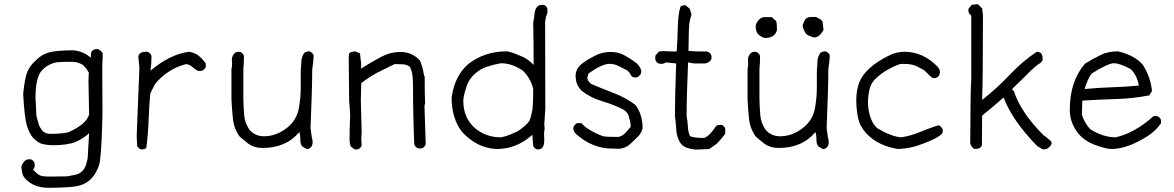

<svg xmlns="http://www.w3.org/2000/svg" viewBox="-20 -720 5626 920"><path d="M214 180Q141 180 101 136Q90 124 87 110Q84 96 82 80Q84 71 89 64Q98 47 112 44Q118 43 127 43Q142 49 146 62V79L139 94L155 109Q171 124 191 125Q202 126 229 126L301 125L343 117Q381 107 393 67L400 39L407 -82Q380 -56 342 -40Q304 -24 230 -24Q206 -25 185 -29.5Q164 -34 139 -59Q119 -82 108 -121Q97 -160 91 -271Q99 -348 111.5 -377Q124 -406 149 -428Q177 -458 213.5 -468.5Q250 -479 333 -479Q383 -473 415 -443Q415 -466 419 -473Q428 -485 443 -485Q448 -485 453 -483Q458 -481 464 -475Q470 -469 472 -464V-448Q470 -422 470 -388L471 -181Q468 -18 459 52Q455 75 444 97Q414 160 348 172Q315 179 214 180ZM244 -79Q292 -81 309 -87Q393 -124 407 -171L404 -328Q404 -362 406 -371L394 -391L377 -409Q359 -420 338 -423L314 -424Q292 -424 255 -422Q208 -414 179 -380.5Q150 -347 150 -249Q153 -215 154 -166Q163 -132 166.5 -121.5Q170 -111 185 -91Q203 -79 216 -79Z M663 -4H655Q654 -5 651.5 -6Q649 -7 643.5 -12Q638 -17 637 -23L635 -69L648 -396L643 -446Q643 -472 682 -472Q691 -472 698 -465Q705 -458 706 -452Q706 -416 701 -381Q794 -460 886 -472Q915 -467 932.5 -452.5Q950 -438 966 -416V-399Q959 -385 946 -380H929Q912 -389 901 -399.5Q890 -410 872 -413Q783 -390 723 -318L700 -272Q695 -221 692.5 -151Q690 -81 681 -10Q672 -6 663 -4Z M1453 -5Q1438 -11 1427 -20Q1419 -30 1419 -53Q1419 -76 1414 -87Q1351 -11 1238 -11Q1199 -11 1172 -30Q1149 -47 1128 -66Q1101 -104 1096 -151.5Q1091 -199 1089 -245V-389Q1092 -401 1092 -414L1091 -434Q1091 -452 1105 -466Q1113 -471 1116 -471Q1119 -471 1123 -472Q1142 -472 1149 -452Q1149 -420 1146 -389V-245Q1147 -206 1150 -168.5Q1153 -131 1175 -99Q1201 -67 1246 -67Q1286 -67 1324 -87Q1401 -128 1413 -207Q1421 -253 1421 -301V-385Q1424 -406 1424 -429Q1426 -450 1439 -468Q1451 -474 1464 -474Q1481 -465 1483 -454Q1483 -436 1476 -385Q1476 -301 1468 -106L1474 -63Q1478 -49 1478 -39Q1478 -12 1453 -5Z M1694 -4H1679L1660 -19Q1655 -34 1655 -51Q1655 -111 1658 -170L1653 -238L1651 -434Q1651 -455 1653 -463Q1655 -471 1682 -474L1705 -464Q1707 -450 1707.5 -440.5Q1708 -431 1709.5 -425.5Q1711 -420 1711 -411L1709 -391Q1760 -423 1811 -450Q1852 -471 1898 -471Q1956 -471 1993 -429Q2007 -394 2012 -357L2015 -353Q2015 -255 2017 -224Q2014 -217 2014 -210L2020 -28Q2013 -13 2000 -9H1984Q1969 -15 1965 -28Q1959 -170 1959 -312L1958 -338Q1958 -371 1944 -400Q1929 -411 1910 -412Q1891 -413 1871 -413L1788 -372Q1748 -350 1711 -322L1709 -238L1713 -85L1711 -56L1713 -23Q1709 -10 1694 -4Z M2380 -62Q2412 -68 2440 -82L2459 -90Q2499 -116 2517 -141Q2531 -179 2533 -215.5Q2535 -252 2535 -294Q2523 -344 2486 -381Q2434 -417 2380 -417Q2345 -411 2311 -399.5Q2277 -388 2250 -361Q2226 -338 2216 -307Q2200 -259 2200 -237Q2200 -155 2256 -106Q2308 -62 2380 -62ZM2560 -4Q2549 -4 2542 -11Q2535 -18 2534.5 -24.5Q2534 -31 2531 -74L2525 -69Q2452 -6 2359 -6Q2266 -10 2194 -88Q2144 -152 2144 -253Q2159 -359 2226 -415Q2304 -474 2408 -474Q2423 -474 2482 -449Q2513 -435 2537 -409Q2537 -511 2535 -613Q2540 -634 2541.5 -655.5Q2543 -677 2558 -692Q2568 -697 2584 -697Q2597 -695 2603 -678V-657Q2595 -643 2592 -613L2593 -201L2588 -122L2590 -105Q2587 -93 2587 -76L2588 -50Q2588 -9 2566 -5Z M2940 -7 2928 -8H2913Q2818 -8 2739 -79Q2727 -93 2727 -105Q2727 -114 2736 -123Q2741 -129 2747 -130H2766Q2796 -95 2870 -67Q2880 -66 2888.5 -65Q2897 -64 2945 -64Q2964 -69 2977.5 -84Q2991 -99 3002 -112Q3002 -129 2998 -144Q2995 -152 2993 -162Q2989 -180 2969 -194Q2921 -219 2865.5 -235Q2810 -251 2766 -286Q2749 -305 2743.5 -321.5Q2738 -338 2738 -362Q2740 -378 2747 -391Q2763 -419 2831 -453Q2864 -471 2907 -471Q2943 -471 2973 -454.5Q3003 -438 3032 -416Q3053 -393 3053 -377Q3053 -360 3032 -349H3017Q3005 -353 3001 -364Q2995 -374 2987 -382Q2964 -393 2944 -403.5Q2924 -414 2900 -414Q2865 -414 2800 -368L2794 -347Q2797 -334 2800 -330.5Q2803 -327 2812 -318Q2867 -295 2923.5 -273Q2980 -251 3025 -217Q3059 -172 3059 -105Q3053 -81 3035 -63.5Q3017 -46 3000 -30Q2974 -7 2940 -7Z M3311 -3Q3290 -6 3271 -12Q3252 -18 3238 -38Q3222 -67 3220.5 -98.5Q3219 -130 3214 -163Q3214 -256 3220 -416L3171 -421Q3161 -414 3148 -414Q3127 -414 3120 -434V-453L3137 -473Q3151 -475 3163 -475Q3192 -473 3222 -473Q3226 -513 3227.5 -583.5Q3229 -654 3241 -689Q3249 -695 3265 -695L3285 -678Q3287 -670 3290 -663.5Q3293 -657 3293 -647Q3281 -620 3280.5 -561.5Q3280 -503 3279 -476Q3305 -473 3369 -473Q3384 -468 3389 -453V-437Q3382 -421 3359 -416H3305L3277 -421Q3270 -256 3270 -163Q3275 -139 3276 -114Q3277 -89 3286 -68Q3303 -59 3354 -59Q3381 -69 3412 -117Q3421 -122 3437 -122Q3451 -117 3455 -103V-79Q3433 -50 3420.5 -37.5Q3408 -25 3378 -6Z M3926 -5Q3911 -11 3900 -20Q3892 -30 3892 -53Q3892 -76 3887 -87Q3824 -11 3711 -11Q3672 -11 3645 -30Q3622 -47 3601 -66Q3574 -104 3569 -151.5Q3564 -199 3562 -245V-389Q3565 -401 3565 -414L3564 -434Q3564 -452 3578 -466Q3586 -471 3589 -471Q3592 -471 3596 -472Q3615 -472 3622 -452Q3622 -420 3619 -389V-245Q3620 -206 3623 -168.5Q3626 -131 3648 -99Q3674 -67 3719 -67Q3759 -67 3797 -87Q3874 -128 3886 -207Q3894 -253 3894 -301V-385Q3897 -406 3897 -429Q3899 -450 3912 -468Q3924 -474 3937 -474Q3954 -465 3956 -454Q3956 -436 3949 -385Q3949 -301 3941 -106L3947 -63Q3951 -49 3951 -39Q3951 -12 3926 -5ZM3881 -540Q3851 -549 3842 -558Q3826 -583 3826 -599Q3829 -607 3832 -614.5Q3835 -622 3840 -629Q3850 -638 3863 -638.5Q3876 -639 3889 -639Q3899 -634 3908.5 -629Q3918 -624 3922 -613L3926 -576Q3908 -546 3891 -542ZM3646 -538Q3629 -540 3611 -558Q3601 -571 3601 -594Q3601 -602 3606 -611Q3622 -638 3644 -638H3678L3699 -619Q3703 -609 3703 -576Q3693 -538 3646 -538Z M4284 -6Q4242 -12 4202 -30Q4162 -48 4131 -81Q4100 -114 4091.5 -155.5Q4083 -197 4083 -241Q4083 -288 4098 -327Q4128 -398 4236 -452Q4273 -472 4314 -472Q4403 -472 4473 -400Q4484 -387 4484 -373Q4481 -351 4463 -346H4449Q4433 -358 4420.5 -372Q4408 -386 4388 -394Q4359 -414 4310 -414L4292 -413Q4261 -402 4232.5 -385.5Q4204 -369 4179 -346.5Q4154 -324 4146.5 -292.5Q4139 -261 4139 -222Q4144 -142 4183 -106Q4252 -65 4298 -62Q4344 -69 4388.5 -87.5Q4433 -106 4477 -120Q4488 -116 4497 -101V-85Q4485 -59 4373 -21Q4331 -8 4284 -6Z M4978 -4 4951 -19Q4829 -144 4789 -253Q4737 -207 4686 -166L4685 -26Q4682 -6 4650 -6Q4635 -12 4629 -33Q4630 -306 4634 -338V-645Q4620 -655 4620 -672L4621 -678L4636 -697L4666 -700L4686 -680L4690 -647Q4690 -338 4686 -241Q4756 -296 4818 -361.5Q4880 -427 4948 -472Q4964 -471 4970 -463Q4971 -460 4973.5 -455.5Q4976 -451 4976 -433Q4975 -428 4969 -421.5Q4963 -415 4956 -413Q4922 -386 4893 -355L4832 -296L4830 -290L4838 -284Q4870 -183 4980 -72Q4987 -69 5005 -53Q5019 -44 5019 -35Q5019 -21 4995 -6Z M5185 -294Q5247 -300 5311 -302Q5375 -304 5437 -310Q5429 -358 5398 -389Q5345 -417 5318 -417Q5289 -417 5210 -367Q5192 -342 5177 -294ZM5305 -6Q5279 -6 5223 -27Q5189 -40 5160 -66Q5106 -122 5106 -193Q5106 -331 5179 -415Q5216 -438 5255 -457Q5289 -474 5338 -474Q5421 -453 5457 -408Q5493 -351 5500 -284L5487 -263Q5410 -248 5328.5 -245.5Q5247 -243 5166 -238L5164 -170Q5177 -130 5204 -101Q5266 -62 5326 -62Q5418 -83 5508 -164H5523Q5539 -159 5543 -145V-129Q5517 -92 5479 -68Q5382 -6 5305 -6Z"/></svg>

Font: Yozai
Style: Regular
Weight: 400
Designer: LXGW / Y.OzVox
Foundry: LXGW / Y.OzVox
Version: Version 0.861;October 22, 2024